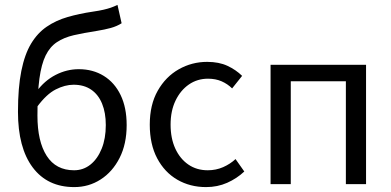

<svg xmlns="http://www.w3.org/2000/svg" viewBox="-20 -750 1593 782"><path d="M282.4 12Q173.4 12 113.3 -68Q53.2 -148.1 53.2 -294.5Q53.2 -393.2 66.9 -461.2Q80.6 -529.2 106.7 -572.4Q132.8 -615.7 170.3 -641.2Q207.7 -666.8 254.9 -680.5Q302.2 -694.3 357.8 -702.5Q385 -706.5 401.6 -710.4Q418.3 -714.3 431 -718.6Q443.8 -723 458.5 -730L475.3 -655.3Q456.3 -643.1 431.2 -636.1Q406 -629.2 374.8 -624.2Q320.6 -615.9 280.4 -606.6Q240.2 -597.2 211.8 -578.3Q183.4 -559.5 166 -524.2Q148.6 -489 140.5 -429.6Q132.5 -370.1 132.5 -279.1Q132.5 -173.9 170.2 -115.2Q207.9 -56.5 281.7 -56.5Q319.2 -56.5 348.3 -79.6Q377.3 -102.8 394.1 -144.3Q410.9 -185.8 410.9 -240.7Q410.9 -291 395.7 -327.9Q380.6 -364.8 351.4 -384.8Q322.2 -404.9 279.7 -404.9Q244.8 -404.9 207.1 -385.8Q169.4 -366.7 131.2 -315L128.3 -376.7Q161.4 -421.8 206.7 -445Q252 -468.2 300.8 -468.2Q358.4 -468.2 402.5 -441Q446.7 -413.8 471.3 -362.8Q495.9 -311.8 495.9 -240.7Q495.9 -163.5 467.1 -106.8Q438.3 -50.1 390 -19.1Q341.7 12 282.4 12Z M819.4 12Q754.1 12 702.2 -18.1Q650.3 -48.2 620.2 -105.1Q590 -162.1 590 -242.3Q590 -323.5 622.5 -380.6Q654.9 -437.7 708.3 -467.9Q761.7 -498 823.7 -498Q871.8 -498 906.3 -481.9Q940.9 -465.8 966.1 -441L925.4 -389.9Q907.1 -408 882.7 -418.8Q858.4 -429.5 827.3 -429.5Q783.7 -429.5 749.4 -405.9Q715.2 -382.3 695 -340.4Q674.8 -298.5 674.8 -242.3Q674.8 -186.7 693.9 -145Q713 -103.3 747 -79.9Q780.9 -56.5 826.1 -56.5Q859.7 -56.5 888.7 -69.2Q917.7 -82 939.3 -102.1L975 -51.5Q944.4 -22.8 905.1 -5.4Q865.7 12 819.4 12Z M1082 0V-486.1H1470.9V0H1388.7V-419.1H1164.3V0Z"/></svg>

Font: Source Sans 3
Style: Regular
Weight: 200
Designer: Paul D. Hunt
Foundry: Adobe
Version: Version 3.046;hotconv 1.0.118;makeotfexe 2.5.65603